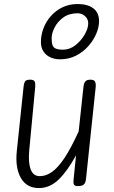

<svg xmlns="http://www.w3.org/2000/svg" viewBox="-20 -946 582 976"><path d="M178.5 10Q115 10 85.8 -41.8Q56.5 -93.5 65.5 -178.5L100 -506.5Q101 -519 106 -530Q111 -541 132.5 -541Q153 -541 156.8 -530.5Q160.5 -520 159 -504L128.5 -180.5Q123 -119.5 136 -85Q149 -50.5 182.5 -50.5Q213 -50.5 243.5 -71.5Q274 -92.5 307.5 -142.5Q341 -192.5 380 -278.5L404.5 -506.5Q405.5 -514.5 408.2 -522.5Q411 -530.5 418.2 -535.8Q425.5 -541 439 -541Q459 -541 463.5 -530.2Q468 -519.5 466.5 -504L417 -35Q415 -16.5 406 -8.2Q397 0 376 0Q360.5 0 356.2 -7.5Q352 -15 354 -33L366.5 -156.5Q322.5 -76 277.8 -33Q233 10 178.5 10ZM285 -644.5Q258.5 -644.5 236.2 -654.5Q214 -664.5 201 -684.2Q188 -704 188 -732.5Q188 -768 201 -802.2Q214 -836.5 238.5 -864.2Q263 -892 297.5 -908.8Q332 -925.5 374.5 -925.5Q425.5 -925.5 454.5 -903.5Q483.5 -881.5 483.5 -838.5Q483.5 -808.5 469.5 -775Q455.5 -741.5 429.2 -711.8Q403 -682 366.5 -663.2Q330 -644.5 285 -644.5ZM300.5 -693.5Q334.5 -693.5 363.5 -716.2Q392.5 -739 410.5 -770.5Q428.5 -802 428.5 -827.5Q428.5 -849 412.5 -863.8Q396.5 -878.5 374.5 -878.5Q331 -878.5 301.8 -857.2Q272.5 -836 257.5 -806.2Q242.5 -776.5 242.5 -751Q242.5 -729 247 -716.5Q251.5 -704 264 -698.8Q276.5 -693.5 300.5 -693.5Z"/></svg>

Font: Edu SA Hand
Style: Regular
Weight: 400
Designer: Tina and Corey Anderson, Eben Sorkin, Mirko Velimirovic
Foundry: Google for Education
Version: Version 2.000